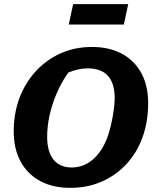

<svg xmlns="http://www.w3.org/2000/svg" viewBox="-20 -892 747 924"><path d="M318 12Q234 12 173 -21Q112 -54 79 -115Q46 -176 46 -260Q46 -347 74 -421Q102 -495 153 -550Q204 -605 272.5 -635.5Q341 -666 422 -666Q506 -666 566.5 -633.5Q627 -601 660 -540.5Q693 -480 693 -396Q693 -306 666 -231.5Q639 -157 588.5 -102.5Q538 -48 469.5 -18Q401 12 318 12ZM325 -86Q380 -86 424 -122Q468 -158 495 -226Q505 -252 513.5 -288Q522 -324 527 -359.5Q532 -395 532 -419Q532 -563 402 -563Q358 -563 309 -543Q262 -477 234.5 -394.5Q207 -312 207 -233Q207 -162 237.5 -124Q268 -86 325 -86ZM311 -774 332 -872H597L576 -774Z"/></svg>

Font: Piazzolla SC
Style: Bold Italic
Weight: 700
Italic angle: -11.3°
Designer: Juan Pablo del Peral
Foundry: Huerta Tipografica
Version: Version 1.330